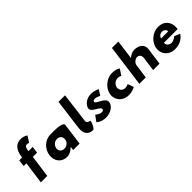

<svg xmlns="http://www.w3.org/2000/svg" viewBox="64 -728 1184 1184"><g transform="rotate(-45 656.0 -136.0)"><path d="M65 -190H41L35 -146H59L39 0H95L115 -146H152L158 -190H121C124 -209 126 -227 143 -227C152 -227 160 -223 160 -223L185 -263C185 -263 168 -277 140 -277C96 -277 73 -248 65 -190Z M255 -81C258 -103 277 -119 299 -119C321 -119 335 -103 332 -81C329 -59 311 -44 289 -44C266 -44 252 -59 255 -81ZM396 -143C400 -171 311 -167 289 -167C242 -167 201 -128 195 -81C189 -34 217 4 265 4C288 4 309 -9 324 -25L321 0H377Z M496 0C506 0 531 -52 521 -54C518 -55 496 -56 499 -77L524 -274H467L441 -74C435 -28 454 0 496 0Z M571 -58 543 -20C596 25 681 -4 687 -52C692 -90 619 -100 622 -119C623 -127 635 -138 675 -118L698 -154C623 -190 572 -146 568 -115C564 -83 630 -74 627 -50C626 -39 605 -30 571 -58Z M860 -11 846 -50C846 -50 835 -43 818 -43C797 -43 781 -60 784 -82C787 -103 807 -120 828 -120C845 -120 854 -113 854 -113L880 -152C880 -152 863 -167 826 -167C779 -167 731 -128 725 -80C719 -33 755 4 802 4C839 4 860 -11 860 -11Z M991 -276H935L898 0H954L967 -94C969 -111 989 -127 1005 -127C1023 -127 1033 -111 1031 -94L1018 0H1074L1089 -110C1095 -156 1055 -171 1025 -171C1007 -171 989 -162 974 -149Z M1190 -103C1194 -115 1204 -129 1224 -129C1241 -129 1253 -117 1253 -103ZM1258 -56C1217 -20 1180 -45 1184 -72H1304C1312 -132 1278 -167 1228 -167C1179 -167 1133 -127 1127 -80C1121 -33 1155 5 1204 5C1241 5 1272 -7 1295 -40Z"/></g></svg>

Font: Hussar Tani
Style: DwaKurs
Weight: 700
Foundry: Cannot Into Space Fonts
Version: Version 0.92